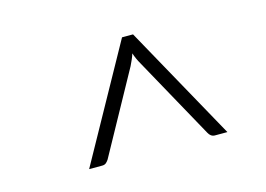

<svg xmlns="http://www.w3.org/2000/svg" viewBox="-54 -802 689 497"><g transform="rotate(-15 290.0 -554.0)"><path d="M502 -400H468.5Q463 -400 458.5 -403.2Q454 -406.5 451.5 -411.5L331 -629.5Q322 -645 317 -660.5Q314.5 -652.5 311.2 -645Q308 -637.5 304 -629.5L184 -411.5Q181.5 -407.5 177.5 -403.8Q173.5 -400 166.5 -400H131.5L302 -707.5H331.5Z"/></g></svg>

Font: Lato Light
Style: Italic
Weight: 300
Italic angle: -7°
Designer: Lukasz Dziedzic
Foundry: tyPoland Lukasz Dziedzic
Version: Version 2.007; 2014-02-27